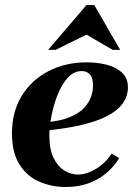

<svg xmlns="http://www.w3.org/2000/svg" viewBox="-20 -740 535 770"><path d="M243 10Q187 10 137.5 -11.5Q88 -33 58 -80.5Q28 -128 28 -205Q28 -292 67.5 -356Q107 -420 175 -455Q243 -490 328 -490Q368 -490 405.5 -481Q443 -472 468 -450Q493 -428 493 -390Q493 -354 472 -325Q451 -296 409.5 -274.5Q368 -253 305.5 -238.5Q243 -224 159 -216V-249Q221 -254 259.5 -270Q298 -286 318 -308Q338 -330 345.5 -353Q353 -376 353 -396Q353 -428 340.5 -441.5Q328 -455 308 -455Q276 -455 252 -428.5Q228 -402 211.5 -361Q195 -320 186.5 -275.5Q178 -231 178 -195Q178 -141 195 -106.5Q212 -72 238.5 -56Q265 -40 293 -40Q326 -40 363 -61.5Q400 -83 428 -124L458 -106Q437 -71 405 -44.5Q373 -18 332.5 -4Q292 10 243 10ZM432 -540 327 -601 203 -540H173L327 -720H358L462 -540Z"/></svg>

Font: Brygada 1918
Style: Bold Italic
Weight: 700
Italic angle: -8°
Designer: Mateusz Machalski | Borys Kosmynka | Przemek Hoffer
Foundry: NIEPODLEGLA 2018
Version: Version 3.006